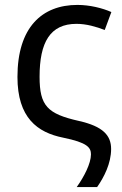

<svg xmlns="http://www.w3.org/2000/svg" viewBox="-20 -566 496 781"><path d="M295 -546C151 -546 51 -455 51 -253C51 -87 132 -27 237 -6C335 14 350 34 350 62C350 99 322 153 292 195H375C403 155 432 99 432 40C432 -15 399 -52 301 -74C173 -103 141 -135 141 -254C141 -394 184 -469 291 -469C332 -469 372 -457 406 -444L433 -517C397 -533 345 -546 295 -546Z"/></svg>

Font: Noto Sans Thai
Style: Regular
Weight: 400
Designer: Monotype Design Team
Foundry: Monotype Imaging Inc.
Version: Version 1.901